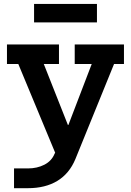

<svg xmlns="http://www.w3.org/2000/svg" viewBox="-20 -776 686 1006"><path d="M371.5 -543H629.5V-440.5H577.5L375 57.5Q343.5 133.5 280.5 171.8Q217.5 210 126 210H53.5V106.5H126Q174.5 106.5 212.5 87Q250.5 67.5 266 29.5L313 -52L275 38.5L76 -440.5H16.5V-543H289V-440.5H209.5L369.5 -36L274 -121H374L316 -63L460.5 -440.5H371.5ZM488 -755.5V-658.5H158.5V-755.5Z"/></svg>

Font: Hepta Slab ExtraLight SemiBold
Style: Regular
Weight: 600
Version: Version 1.102